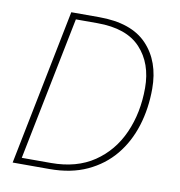

<svg xmlns="http://www.w3.org/2000/svg" viewBox="-76 -730 752 801"><g transform="rotate(10 300.0 -330.0)"><path d="M30 0 162 -660H280Q417 -660 483.5 -590Q550 -520 550 -404Q550 -320 527 -246.5Q504 -173 458.5 -118Q413 -63 345 -31.5Q277 0 186 0ZM64 -26H188Q296 -26 370 -76Q444 -126 482 -211.5Q520 -297 520 -402Q520 -506 460.5 -570Q401 -634 278 -634H186Z"/></g></svg>

Font: SourceCodeVF
Style: Italic
Weight: 200
Italic angle: -11°
Monospace: yes
Designer: Paul D. Hunt, Teo Tuominen
Foundry: Adobe
Version: Version 1.026;hotconv 1.1.0;makeotfexe 2.6.0